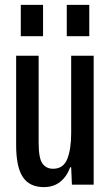

<svg xmlns="http://www.w3.org/2000/svg" viewBox="-20 -755 449 785"><path d="M159 10Q101 10 73.5 -31Q46 -72 46 -162V-527H138V-171Q138 -108 153.5 -86.5Q169 -65 197 -65Q239 -65 255 -105Q271 -145 271 -211V-527H363V0H274L271 -71H267Q253 -33 226 -11.5Q199 10 159 10ZM65 -607V-735H156V-607ZM253 -607V-735H345V-607Z"/></svg>

Font: Mona Sans Condensed Medium
Style: Regular
Weight: 500
Width: 3
Designer: Deni Anggara
Foundry: GitHub
Version: Version 1.001; ttfautohint (v1.8.4.7-5d5b);gftools[0.9.31]